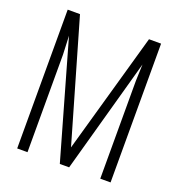

<svg xmlns="http://www.w3.org/2000/svg" viewBox="-128 -805 843 910"><g transform="rotate(20 294.0 -350.0)"><path d="M59 -700V0H111V-492L107 -586L274 0H321L481 -577L478 -494V0H530V-700H469L297 -92L121 -700Z"/></g></svg>

Font: Modon Arabic
Style: Regular
Weight: 400
Designer: Ahmedzaza
Foundry: Ahmedzaza
Version: Version 2.010